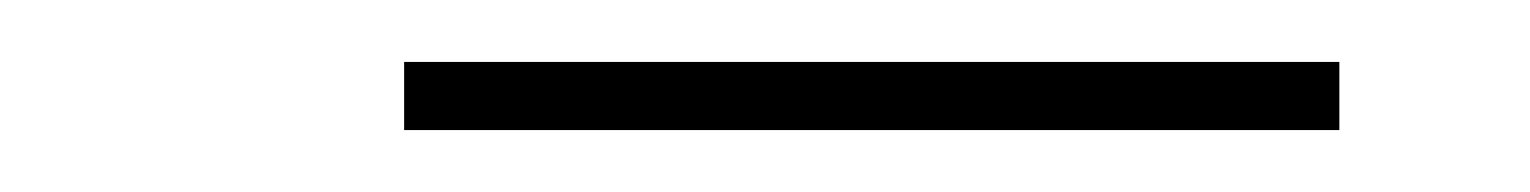

<svg xmlns="http://www.w3.org/2000/svg" viewBox="-20 -726 494 62"><path d="M110.5 -684V-706H412.5V-684Z"/></svg>

Font: Imbue 50pt ExtraLight
Style: Regular
Weight: 200
Designer: Tyler Finck
Foundry: Etcetera Type Company
Version: Version 1.102; ttfautohint (v1.8.3)